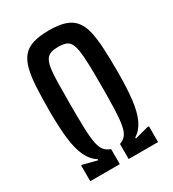

<svg xmlns="http://www.w3.org/2000/svg" viewBox="-171 -790 794 883"><g transform="rotate(-30 226.0 -348.0)"><path d="M46 0V-84H53L126 -65V-71Q95 -90 77 -128.5Q59 -167 52 -227.5Q45 -288 45 -371Q45 -444 48 -498.5Q51 -553 60.5 -590.5Q70 -628 89.5 -651.5Q109 -675 143 -685.5Q177 -696 228 -696Q278 -696 311 -685.5Q344 -675 363.5 -651.5Q383 -628 392 -590.5Q401 -553 404 -498.5Q407 -444 407 -371Q407 -288 400 -227.5Q393 -167 375 -128.5Q357 -90 326 -71V-65L398 -84H406V0H250V-80Q270 -87 282 -101.5Q294 -116 300 -146Q306 -176 308 -228Q310 -280 310 -361Q310 -428 308.5 -472.5Q307 -517 302.5 -544Q298 -571 289 -585Q280 -599 265 -604Q250 -609 227 -609Q204 -609 188.5 -604Q173 -599 163.5 -585Q154 -571 149.5 -544Q145 -517 144 -472Q143 -427 143 -361Q143 -280 144.5 -228Q146 -176 152 -146Q158 -116 170 -101.5Q182 -87 203 -80V0Z"/></g></svg>

Font: Saira ExtraCondensed SemiBold
Style: Regular
Weight: 600
Width: 2
Designer: Hector Gatti with collaboration of the Omnibus-Type team
Foundry: Omnibus-Type
Version: Version 1.101